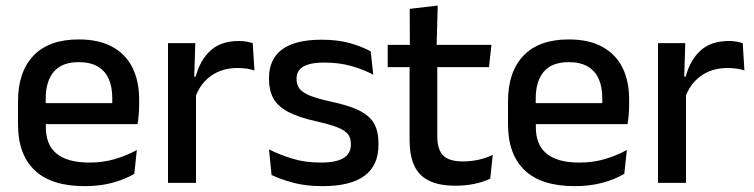

<svg xmlns="http://www.w3.org/2000/svg" viewBox="-20 -640 2638 672"><path d="M276.5 11.5Q159.5 11.5 101.2 -44.2Q43 -100 43 -205V-285Q43 -388.5 97.2 -445.2Q151.5 -502 255.5 -502Q326 -502 373 -476.2Q420 -450.5 443.5 -403.5Q467 -356.5 467 -292V-273.5Q467 -256.5 465.5 -239Q464 -221.5 461.5 -205.5H371.5Q372.5 -231.5 372.8 -254.5Q373 -277.5 373 -296.5Q373 -337 360 -365Q347 -393 321 -407.8Q295 -422.5 255.5 -422.5Q197 -422.5 168.5 -389.2Q140 -356 140 -294.5V-248.5L140.5 -237V-193.5Q140.5 -166 148.8 -143.5Q157 -121 175.2 -104.8Q193.5 -88.5 222.5 -79.8Q251.5 -71 293 -71Q340 -71 381.2 -83Q422.5 -95 459 -115L450 -31.5Q417 -12 373.2 -0.2Q329.5 11.5 276.5 11.5ZM95 -205.5V-279H441.5V-205.5Z M662 -295.5 641 -372H665Q680.5 -430 717 -463.2Q753.5 -496.5 816.5 -496.5Q831.5 -496.5 843.2 -494.2Q855 -492 864.5 -489L870.5 -393.5Q858.5 -397.5 843.5 -399.8Q828.5 -402 811 -402Q757.5 -402 718.5 -374.5Q679.5 -347 662 -295.5ZM568 0V-489H663.5L659 -346.5L666 -339.5V0Z M1108.5 11.5Q1049.5 11.5 1005 -0.8Q960.5 -13 930.5 -27.5L921.5 -117Q958.5 -98.5 1003 -84.8Q1047.5 -71 1103 -71Q1156.5 -71 1182.2 -86.8Q1208 -102.5 1208 -133.5V-137.5Q1208 -157.5 1197.5 -170.8Q1187 -184 1160.2 -194.5Q1133.5 -205 1084.5 -216Q1023 -230 987.5 -249Q952 -268 936.8 -295.8Q921.5 -323.5 921.5 -362.5V-367Q921.5 -433 967.5 -467Q1013.5 -501 1105.5 -501Q1163.5 -501 1206.5 -488.5Q1249.5 -476 1277.5 -460L1286.5 -378.5Q1253 -396.5 1210.2 -408.8Q1167.5 -421 1115.5 -421Q1080 -421 1058.5 -414.2Q1037 -407.5 1027.5 -395.2Q1018 -383 1018 -366V-362.5Q1018 -344 1028 -330.2Q1038 -316.5 1063.8 -305.8Q1089.5 -295 1135.5 -285Q1197.5 -272 1234.5 -254.5Q1271.5 -237 1288 -209.8Q1304.5 -182.5 1304.5 -139.5V-132Q1304.5 -60.5 1255.5 -24.5Q1206.5 11.5 1108.5 11.5Z M1575 10Q1516.5 10 1481 -7.8Q1445.5 -25.5 1429.5 -61.2Q1413.5 -97 1413.5 -150.5V-449.5H1510.5V-162Q1510.5 -117 1531 -96Q1551.5 -75 1600 -75Q1629 -75 1655.5 -81Q1682 -87 1704.5 -98L1696 -15Q1672 -3 1640.5 3.5Q1609 10 1575 10ZM1337 -405V-483H1700L1691.5 -405ZM1414.5 -474.5 1414 -609 1512 -620.5 1508 -474.5Z M1991.5 11.5Q1874.5 11.5 1816.2 -44.2Q1758 -100 1758 -205V-285Q1758 -388.5 1812.2 -445.2Q1866.5 -502 1970.5 -502Q2041 -502 2088 -476.2Q2135 -450.5 2158.5 -403.5Q2182 -356.5 2182 -292V-273.5Q2182 -256.5 2180.5 -239Q2179 -221.5 2176.5 -205.5H2086.5Q2087.5 -231.5 2087.8 -254.5Q2088 -277.5 2088 -296.5Q2088 -337 2075 -365Q2062 -393 2036 -407.8Q2010 -422.5 1970.5 -422.5Q1912 -422.5 1883.5 -389.2Q1855 -356 1855 -294.5V-248.5L1855.5 -237V-193.5Q1855.5 -166 1863.8 -143.5Q1872 -121 1890.2 -104.8Q1908.5 -88.5 1937.5 -79.8Q1966.5 -71 2008 -71Q2055 -71 2096.2 -83Q2137.5 -95 2174 -115L2165 -31.5Q2132 -12 2088.2 -0.2Q2044.5 11.5 1991.5 11.5ZM1810 -205.5V-279H2156.5V-205.5Z M2377 -295.5 2356 -372H2380Q2395.5 -430 2432 -463.2Q2468.5 -496.5 2531.5 -496.5Q2546.5 -496.5 2558.2 -494.2Q2570 -492 2579.5 -489L2585.5 -393.5Q2573.5 -397.5 2558.5 -399.8Q2543.5 -402 2526 -402Q2472.5 -402 2433.5 -374.5Q2394.5 -347 2377 -295.5ZM2283 0V-489H2378.5L2374 -346.5L2381 -339.5V0Z"/></svg>

Font: Anek Gujarati Medium Medium
Style: Regular
Weight: 500
Version: Version 1.003